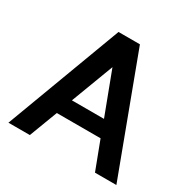

<svg xmlns="http://www.w3.org/2000/svg" viewBox="-159 -870 1023 1026"><g transform="rotate(30 353.0 -357.0)"><path d="M419 -714 686 0H554L488 -174H218L152 0H20L287 -714ZM452 -273 353 -535 254 -273Z"/></g></svg>

Font: Non Bureau Medium
Style: Regular
Weight: 500
Designer: Jona Saucedo
Foundry: Non Foundry
Version: Version 1.000; ttfautohint (v1.8.4)